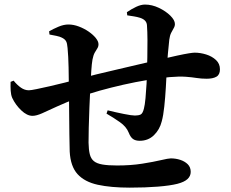

<svg xmlns="http://www.w3.org/2000/svg" viewBox="-20 -815 1040 863"><path d="M202.5 -659.8 200.7 -674.3Q219.6 -685.1 242.9 -695Q266.3 -704.9 287.5 -704.9Q310.6 -704.9 334.6 -695.8Q358.6 -686.7 378.6 -672.9Q398.5 -659.1 410.6 -644Q422.7 -628.9 422.7 -616.3Q422.7 -605.4 417.3 -597.3Q412 -589.2 405.8 -578.3Q399.6 -567.3 395.7 -547.3Q392.5 -529.7 390.4 -498Q388.3 -466.4 386.3 -428.2Q383.9 -382.2 381.9 -332.4Q379.9 -282.6 378.9 -240.5Q377.8 -198.4 378 -173.8Q378.6 -141.8 383.6 -121.8Q388.6 -101.7 401.9 -90.8Q415.2 -79.9 440.3 -75.6Q465.4 -71.2 506.2 -71.2Q568.7 -71.2 619.3 -79.3Q669.8 -87.3 703.3 -95.2Q736.9 -103.1 747.6 -103.1Q769.9 -103.1 790.2 -96.5Q810.6 -89.8 823.9 -76.7Q837.2 -63.5 837.2 -42.4Q837.2 -23.5 822.7 -10.1Q808.3 3.2 777.4 11.2Q745 19.4 689.5 23.9Q633.9 28.4 563.2 28.4Q478.6 28.4 419.5 15.5Q360.4 2.6 328.6 -32.3Q296.8 -67.3 293.3 -133.9Q292.3 -166.1 291.8 -209.4Q291.3 -252.7 290.9 -302.3Q290.6 -351.9 289.9 -403.6Q289.4 -459.1 288.3 -511.6Q287.2 -564.2 283.7 -599.2Q282 -620.5 277.2 -629.2Q272.5 -637.9 261.2 -644.1Q248.7 -651 233.3 -653.8Q217.9 -656.6 202.5 -659.8ZM552 -746 550.3 -760.2Q570.6 -774.2 592.2 -784.4Q613.7 -794.5 631.8 -794.5Q663 -794.5 694.2 -779.7Q725.3 -764.8 745.8 -744.5Q766.2 -724.2 766.2 -707.1Q766.2 -697.2 760.6 -688.1Q755 -678.9 749.2 -667.1Q743.4 -655.4 740.9 -636.6Q737.7 -609.8 734.7 -574.2Q731.6 -538.6 729.6 -498.1Q727.9 -465.7 725.4 -421.8Q722.9 -377.9 718.5 -336.8Q714.2 -295.6 707 -269.5Q697.8 -232.5 672 -207.4Q646.2 -182.2 607.9 -182.2Q589.2 -182.2 577.9 -190.2Q566.6 -198.2 558.6 -218.6Q548 -245.5 519 -265.9Q490 -286.3 458.8 -304.3L463.9 -319.1Q501.5 -309.8 536.7 -302.8Q572 -295.7 586.4 -295.7Q602.7 -295.7 612 -300.2Q621.4 -304.7 626.8 -326.5Q631.1 -342.6 634 -373.6Q636.9 -404.7 638.7 -438Q640.5 -471.4 640.5 -492.4Q641.5 -518.1 642.2 -556.6Q642.9 -595.2 642.8 -634.6Q642.6 -674 640.6 -700.9Q639.6 -725.2 609.8 -734.9Q596.2 -739.1 582.5 -741.3Q568.8 -743.5 552 -746ZM338.1 -377.9Q276 -355 235.2 -335.9Q194.4 -316.7 168.7 -305.5Q143.1 -294.3 126.2 -294.3Q101.3 -294.3 75.5 -319Q49.7 -343.6 35 -374.8Q29.1 -388.6 28 -407.3Q26.9 -425.9 27.6 -447.1L41.2 -452.4Q57.3 -432.7 74.2 -420.9Q91.1 -409.2 109.6 -409.2Q118.8 -409.2 144.4 -414.5Q170 -419.7 204 -427.5Q238.1 -435.3 272.9 -444.1Q307.7 -453 336.2 -460.7Q368 -469.5 413.3 -480.7Q458.5 -491.9 508.5 -503.2Q558.4 -514.6 604.6 -525.7Q650.7 -536.9 683.9 -544.1Q740.1 -557.3 774.9 -564.8Q809.6 -572.3 828.5 -575.3Q847.4 -578.3 854.8 -578.3Q880.4 -578.3 906.8 -570.1Q933.2 -561.8 950.9 -545.2Q968.6 -528.6 968.6 -503.5Q968.6 -479.3 952.7 -470.2Q936.8 -461.1 908.8 -461.1Q885 -461.1 863.9 -464.5Q842.8 -467.9 814.4 -470Q786 -472.1 741.2 -468.3Q697.2 -464.3 643.5 -455.5Q589.8 -446.7 534.4 -434.2Q479 -421.6 427.9 -407.4Q376.9 -393.2 338.1 -377.9Z"/></svg>

Font: Noto Serif SC
Style: Regular
Weight: 200
Designer: Ryoko NISHIZUKA 西塚涼子 (kana & ideographs); Frank Grießhammer (Latin, Greek & Cyrillic); Wenlong ZHANG 张文龙 (bopomofo); San
Foundry: Adobe
Version: Version 2.001;hotconv 1.1.0;makeotfexe 2.6.0